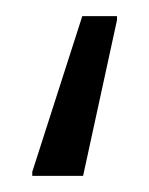

<svg xmlns="http://www.w3.org/2000/svg" viewBox="-20 -28 185 238"><path d="M20 190V185L82 -8H125V-3L83 190Z"/></svg>

Font: Azeri Sans Light
Style: Regular
Weight: 300
Designer: Hector Gatti & Omnibus-Type (original fonts) / Cristiano Sobral (main changes and remastering)
Version: Version 1.000; ttfautohint (v1.6)